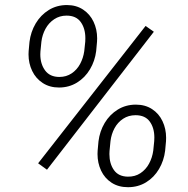

<svg xmlns="http://www.w3.org/2000/svg" viewBox="-20 -742 757 772"><path d="M98.6 -573.7Q103.5 -613.8 123.5 -647.7Q143.6 -681.6 176 -701.7Q208.5 -721.7 249 -721.7Q286.6 -721.7 314.2 -703.4Q341.8 -685.1 356.2 -654.5Q370.6 -624 370.6 -587.9Q370.6 -578.6 370.1 -574.2L366.7 -536.6Q361.8 -497.1 341.8 -463.4Q321.8 -429.7 289.6 -409.9Q257.3 -390.1 217.3 -390.1Q179.7 -390.1 151.9 -408.2Q124 -426.3 109.4 -456.8Q94.7 -487.3 94.7 -523.4Q94.7 -532.2 95.2 -536.6ZM142.6 -535.2Q142.1 -531.2 142.1 -523.4Q142.1 -484.9 161.4 -458.7Q180.7 -432.6 218.8 -432.6Q246.6 -432.6 268.1 -447Q289.6 -461.4 302.2 -485.1Q314.9 -508.8 318.8 -536.6L322.8 -574.7Q323.2 -579.1 323.2 -588.4Q323.2 -627.4 304.7 -653.3Q286.1 -679.2 247.6 -679.2Q219.7 -679.2 197.8 -664.6Q175.8 -649.9 162.8 -626Q149.9 -602.1 146.5 -574.7ZM598.6 -614.3 168.9 -59.6 133.3 -85.4 565.4 -637.7ZM376 -173.8Q380.9 -213.9 400.9 -247.6Q420.9 -281.2 453.4 -301.3Q485.8 -321.3 526.4 -321.3Q564 -321.3 591.6 -303.2Q619.1 -285.2 633.5 -254.6Q647.9 -224.1 647.9 -188Q647.9 -178.7 647.5 -174.3L644 -136.2Q639.2 -96.2 619.4 -62.5Q599.6 -28.8 567.4 -9Q535.2 10.7 494.6 10.7Q456.5 10.7 428.7 -7.3Q400.9 -25.4 386.5 -55.9Q372.1 -86.4 372.1 -122.6Q372.1 -131.8 372.6 -136.2ZM420.4 -134.8Q419.9 -130.9 419.9 -122.6Q419.9 -84 438.2 -58.1Q456.5 -32.2 494.1 -31.7Q522.9 -31.2 544.7 -45.7Q566.4 -60.1 579.3 -84Q592.3 -107.9 596.2 -136.2L600.1 -174.8Q600.6 -179.7 600.6 -189Q600.6 -228 582 -253.4Q563.5 -278.8 524.9 -278.8Q496.6 -278.8 474.9 -264.4Q453.1 -250 440.4 -226.3Q427.7 -202.6 424.3 -174.8Z"/></svg>

Font: Mardoto Light
Style: Italic
Weight: 300
Italic angle: -12°
Designer: Christian Robertson, Vahan Hovhannisyan
Foundry: Google
Version: Version 1.000